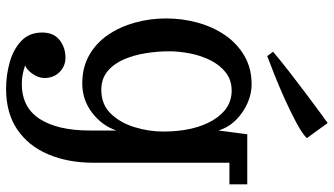

<svg xmlns="http://www.w3.org/2000/svg" viewBox="-251 -575 1087 625"><g transform="rotate(90 292.5 -262.5)"><path d="M269 261.2Q225.1 261.2 183.1 249.5Q141.1 237.8 113.5 211.9Q85.9 186 85.9 144Q85.9 106.4 110.1 87.2Q134.3 67.9 168 67.9Q195.3 67.9 214.6 87.2Q233.9 106.4 233.9 136.2Q233.9 155.3 220.7 174.6Q207.5 193.8 192.9 199.2Q223.6 210 252.9 210Q329.6 210 367.2 151.6Q404.8 93.3 404.8 -11.2V-98.1Q389.2 -51.3 347.2 -19Q305.2 13.2 252 13.2Q199.2 13.2 159.4 -9.5Q119.6 -32.2 93.3 -71Q66.9 -109.9 53.5 -158.7Q40 -207.5 40 -259.8Q40 -312.5 53.7 -362.3Q67.4 -412.1 94.5 -451.7Q121.6 -491.2 161.9 -514.6Q202.1 -538.1 254.9 -538.1Q284.7 -538.1 315.2 -524.9Q345.7 -511.7 370.1 -487.5Q394.5 -463.4 404.8 -430.2L417 -523.9H580.1V-465.8H509.8V-24.9Q509.8 60.1 482.2 124.5Q454.6 189 401.1 225.1Q347.7 261.2 269 261.2ZM272.9 -48.8Q320.3 -48.8 350.1 -79.8Q379.9 -110.8 394 -157.2Q408.2 -203.6 408.2 -250Q408.2 -349.6 371.8 -411.4Q335.4 -473.1 274.9 -473.1Q240.7 -473.1 216.3 -454.1Q191.9 -435.1 176.5 -404.5Q161.1 -374 154.1 -338.4Q147 -302.7 147 -269Q147 -232.4 153.1 -193.8Q159.2 -155.3 173.3 -122.3Q187.5 -89.4 211.9 -69.1Q236.3 -48.8 272.9 -48.8ZM162.6 -588.9 148.4 -607.9Q174.8 -630.4 210.4 -658.2Q246.1 -686 281.5 -712.6Q316.9 -739.3 342.3 -757.8L380.4 -785.6L429.7 -717.8Q415.5 -703.1 379.2 -683.6Q342.8 -664.1 299.1 -644.5Q255.4 -625 218.3 -610.4Z"/></g></svg>

Font: Trocchi
Style: Regular
Weight: 400
Designer: Vernon Adams
Foundry: Vernon Adams
Version: Version 1.101; ttfautohint (v1.8.4.7-5d5b);gftools[0.9.27]